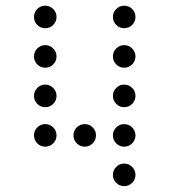

<svg xmlns="http://www.w3.org/2000/svg" viewBox="-20 -674 587 665"><path d="M175.8 -615.2Q175.8 -599.1 164.3 -587.6Q152.8 -576.2 136.7 -576.2Q120.6 -576.2 109.1 -587.6Q97.7 -599.1 97.7 -615.2Q97.7 -631.3 109.1 -642.8Q120.6 -654.3 136.7 -654.3Q152.8 -654.3 164.3 -642.8Q175.8 -631.3 175.8 -615.2ZM449.2 -615.2Q449.2 -599.1 437.7 -587.6Q426.3 -576.2 410.2 -576.2Q394 -576.2 382.6 -587.6Q371.1 -599.1 371.1 -615.2Q371.1 -631.3 382.6 -642.8Q394 -654.3 410.2 -654.3Q426.3 -654.3 437.7 -642.8Q449.2 -631.3 449.2 -615.2ZM175.8 -478.5Q175.8 -462.4 164.3 -450.9Q152.8 -439.5 136.7 -439.5Q120.6 -439.5 109.1 -450.9Q97.7 -462.4 97.7 -478.5Q97.7 -494.6 109.1 -506.1Q120.6 -517.6 136.7 -517.6Q152.8 -517.6 164.3 -506.1Q175.8 -494.6 175.8 -478.5ZM449.2 -478.5Q449.2 -462.4 437.7 -450.9Q426.3 -439.5 410.2 -439.5Q394 -439.5 382.6 -450.9Q371.1 -462.4 371.1 -478.5Q371.1 -494.6 382.6 -506.1Q394 -517.6 410.2 -517.6Q426.3 -517.6 437.7 -506.1Q449.2 -494.6 449.2 -478.5ZM175.8 -341.8Q175.8 -325.7 164.3 -314.2Q152.8 -302.7 136.7 -302.7Q120.6 -302.7 109.1 -314.2Q97.7 -325.7 97.7 -341.8Q97.7 -357.9 109.1 -369.4Q120.6 -380.9 136.7 -380.9Q152.8 -380.9 164.3 -369.4Q175.8 -357.9 175.8 -341.8ZM449.2 -341.8Q449.2 -325.7 437.7 -314.2Q426.3 -302.7 410.2 -302.7Q394 -302.7 382.6 -314.2Q371.1 -325.7 371.1 -341.8Q371.1 -357.9 382.6 -369.4Q394 -380.9 410.2 -380.9Q426.3 -380.9 437.7 -369.4Q449.2 -357.9 449.2 -341.8ZM175.8 -205.1Q175.8 -189 164.3 -177.5Q152.8 -166 136.7 -166Q120.6 -166 109.1 -177.5Q97.7 -189 97.7 -205.1Q97.7 -221.2 109.1 -232.7Q120.6 -244.1 136.7 -244.1Q152.8 -244.1 164.3 -232.7Q175.8 -221.2 175.8 -205.1ZM312.5 -205.1Q312.5 -189 301 -177.5Q289.6 -166 273.4 -166Q257.3 -166 245.8 -177.5Q234.4 -189 234.4 -205.1Q234.4 -221.2 245.8 -232.7Q257.3 -244.1 273.4 -244.1Q289.6 -244.1 301 -232.7Q312.5 -221.2 312.5 -205.1ZM449.2 -205.1Q449.2 -189 437.7 -177.5Q426.3 -166 410.2 -166Q394 -166 382.6 -177.5Q371.1 -189 371.1 -205.1Q371.1 -221.2 382.6 -232.7Q394 -244.1 410.2 -244.1Q426.3 -244.1 437.7 -232.7Q449.2 -221.2 449.2 -205.1ZM449.2 -68.4Q449.2 -52.2 437.7 -40.8Q426.3 -29.3 410.2 -29.3Q394 -29.3 382.6 -40.8Q371.1 -52.2 371.1 -68.4Q371.1 -84.5 382.6 -95.9Q394 -107.4 410.2 -107.4Q426.3 -107.4 437.7 -95.9Q449.2 -84.5 449.2 -68.4Z"/></svg>

Font: DatDot Light
Style: Regular
Weight: 300
Designer: GGBot
Version: 1.00